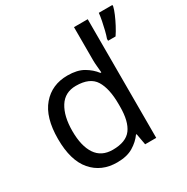

<svg xmlns="http://www.w3.org/2000/svg" viewBox="-174 -908 1035 1065"><g transform="rotate(-30 344.0 -375.0)"><path d="M275 10Q175 10 115 -59.5Q55 -129 55 -267Q55 -405 115.5 -475.5Q176 -546 276 -546Q338 -546 377.5 -523Q417 -500 442 -467H448Q447 -480 444.5 -505.5Q442 -531 442 -546V-760H530V0H459L446 -72H442Q418 -38 378 -14Q338 10 275 10ZM289 -63Q374 -63 408.5 -109.5Q443 -156 443 -250V-266Q443 -366 410 -419.5Q377 -473 288 -473Q217 -473 181.5 -416.5Q146 -360 146 -265Q146 -169 181.5 -116Q217 -63 289 -63ZM688 -751Q684 -733 672.5 -706Q661 -679 646 -650.5Q631 -622 616 -600H568V-612Q575 -631 581.5 -657.5Q588 -684 593.5 -711.5Q599 -739 601 -760H688Z"/></g></svg>

Font: Noto Sans Tifinagh Azawagh
Style: Regular
Weight: 400
Designer: JamraPatel
Foundry: JamraPatel LLC
Version: Version 2.006; ttfautohint (v1.8.4.7-5d5b)